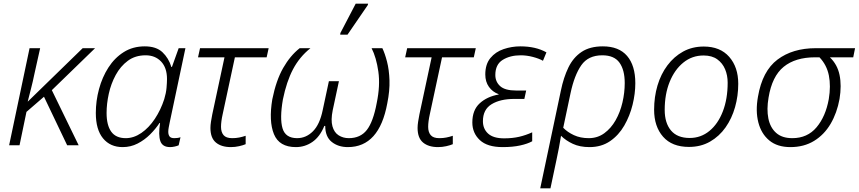

<svg xmlns="http://www.w3.org/2000/svg" viewBox="-20 -796 4705 1052"><path d="M30 0 142 -532H200L169 -393Q160 -349 150 -310.5Q140 -272 132 -240H133L433 -532H501L264 -302L411 0H348L221 -266L125 -183L87 0Z M652 10Q584 10 544.5 -38Q505 -86 505 -177Q505 -243 522.5 -308Q540 -373 574 -426Q608 -479 658 -510.5Q708 -542 773 -542Q836 -542 870 -510Q904 -478 919 -429H922L959 -532H996L910 -126Q907 -111 904.5 -98Q902 -85 902 -74Q902 -58 909 -48.5Q916 -39 935 -39Q942 -39 951 -40Q960 -41 969 -44L959 0Q951 4 937 7Q923 10 912 10Q870 10 858.5 -23Q847 -56 857 -122H854Q833 -90 802.5 -59.5Q772 -29 734 -9.5Q696 10 652 10ZM669 -39Q713 -39 754.5 -67.5Q796 -96 828.5 -145Q861 -194 880 -253Q890 -286 892.5 -315Q895 -344 895 -363Q895 -425 862.5 -459Q830 -493 778 -493Q721 -493 680.5 -463Q640 -433 614 -385Q588 -337 576 -282Q564 -227 564 -177Q564 -110 589.5 -74.5Q615 -39 669 -39Z M1245 10Q1193 10 1163 -15Q1133 -40 1133 -95Q1133 -110 1136 -129.5Q1139 -149 1143 -169L1210 -482H1065L1076 -532H1452L1441 -482H1267L1200 -170Q1191 -130 1191 -101Q1191 -72 1205 -55.5Q1219 -39 1252 -39Q1273 -39 1290.5 -42.5Q1308 -46 1326 -52V-6Q1312 0 1290 5Q1268 10 1245 10Z M1601 10Q1510 10 1481 -61Q1452 -132 1472 -252Q1493 -356 1531.5 -423.5Q1570 -491 1622 -532H1681Q1621 -484 1585.5 -416.5Q1550 -349 1530 -251Q1512 -147 1528 -93Q1544 -39 1608 -39Q1657 -39 1694.5 -76.5Q1732 -114 1748 -192L1782 -351H1837L1803 -192Q1792 -138 1801.5 -104Q1811 -70 1835.5 -54.5Q1860 -39 1891 -39Q1955 -39 1990 -84Q2025 -129 2044 -231Q2064 -327 2053 -404Q2042 -481 2016 -532H2075Q2089 -503 2100.5 -458.5Q2112 -414 2114 -356.5Q2116 -299 2102 -230Q2058 10 1886 10Q1833 10 1797.5 -18.5Q1762 -47 1762 -106H1757Q1733 -47 1692 -18.5Q1651 10 1601 10ZM1844 -606 1845 -615 1929 -776H1997L1995 -768L1884 -606Z M2380 10Q2328 10 2298 -15Q2268 -40 2268 -95Q2268 -110 2271 -129.5Q2274 -149 2278 -169L2345 -482H2200L2211 -532H2587L2576 -482H2402L2335 -170Q2326 -130 2326 -101Q2326 -72 2340 -55.5Q2354 -39 2387 -39Q2408 -39 2425.5 -42.5Q2443 -46 2461 -52V-6Q2447 0 2425 5Q2403 10 2380 10Z M2734 10Q2650 10 2609 -28.5Q2568 -67 2568 -125Q2568 -193 2608.5 -230Q2649 -267 2712 -278V-280Q2679 -292 2659 -320Q2639 -348 2639 -388Q2639 -444 2667 -478Q2695 -512 2739.5 -527Q2784 -542 2831 -542Q2916 -542 2974 -509L2955 -463Q2934 -475 2900 -484Q2866 -493 2833 -493Q2775 -493 2734.5 -468Q2694 -443 2694 -385Q2694 -348 2720.5 -324Q2747 -300 2808 -300H2863L2853 -254H2798Q2721 -254 2673.5 -225Q2626 -196 2626 -132Q2626 -90 2654.5 -64Q2683 -38 2742 -38Q2788 -38 2824.5 -46.5Q2861 -55 2896 -71V-22Q2871 -8 2830 1Q2789 10 2734 10Z M3053 -299Q3068 -372 3094.5 -426.5Q3121 -481 3166.5 -511.5Q3212 -542 3283 -542Q3371 -542 3416 -489.5Q3461 -437 3461 -340Q3461 -283 3446 -222Q3431 -161 3400.5 -108Q3370 -55 3322.5 -22.5Q3275 10 3210 10Q3157 10 3118.5 -8Q3080 -26 3054 -52Q3043 16 3029 80L2996 236H2940ZM3206 -39Q3254 -39 3291 -66Q3328 -93 3353 -137Q3378 -181 3390.5 -234.5Q3403 -288 3403 -341Q3403 -413 3374 -453Q3345 -493 3280 -493Q3203 -493 3165 -438.5Q3127 -384 3106 -285L3066 -96Q3089 -72 3124.5 -55.5Q3160 -39 3206 -39Z M3755 9Q3662 9 3613 -47Q3564 -103 3564 -195Q3564 -265 3582.5 -327.5Q3601 -390 3637 -438Q3673 -486 3723 -513.5Q3773 -541 3836 -541Q3926 -541 3975.5 -484.5Q4025 -428 4025 -337Q4025 -271 4007.5 -209Q3990 -147 3955.5 -98Q3921 -49 3870.5 -20Q3820 9 3755 9ZM3759 -40Q3820 -40 3867 -78.5Q3914 -117 3940.5 -185.5Q3967 -254 3967 -343Q3967 -383 3953 -416.5Q3939 -450 3910 -471Q3881 -492 3835 -492Q3772 -492 3724 -453Q3676 -414 3649 -347Q3622 -280 3622 -194Q3622 -122 3656.5 -81Q3691 -40 3759 -40Z M4311 10Q4239 10 4195 -26.5Q4151 -63 4135 -125.5Q4119 -188 4133 -266Q4157 -407 4240 -469.5Q4323 -532 4450 -532H4665L4655 -482H4527Q4568 -443 4580 -385.5Q4592 -328 4580 -254Q4566 -177 4531 -117.5Q4496 -58 4440.5 -24Q4385 10 4311 10ZM4321 -39Q4404 -39 4454 -98.5Q4504 -158 4521 -253Q4533 -325 4521.5 -382.5Q4510 -440 4470 -482H4446Q4338 -482 4274 -430Q4210 -378 4191 -261Q4180 -197 4190 -147Q4200 -97 4232.5 -68Q4265 -39 4321 -39Z"/></svg>

Font: Noto Sans Light
Style: Italic
Weight: 300
Italic angle: -12°
Designer: Monotype Design Team
Foundry: Monotype Imaging Inc.
Version: Version 2.013; ttfautohint (v1.8.4.7-5d5b)